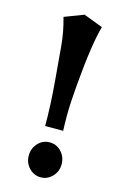

<svg xmlns="http://www.w3.org/2000/svg" viewBox="-120 -827 572 887"><g transform="rotate(15 166.5 -384.0)"><path d="M127.4 -229.5Q127.4 -330.1 117.2 -445.8L103.5 -605.5Q97.2 -674.3 78.6 -738.3L170.4 -773.4L262.2 -738.3Q236.8 -651.4 219.7 -449.2Q211.9 -356.9 211.9 -307.4Q211.9 -257.8 213.4 -229.5ZM89.4 -78.6Q89.4 -112.8 112.3 -137.7Q135.3 -162.1 168 -162.1Q200.7 -162.1 223.6 -137.7Q246.6 -112.8 246.6 -78.6Q246.6 -43.5 223.6 -19.5Q200.2 4.9 168 4.9Q135.7 4.9 112.3 -19.5Q89.4 -43.5 89.4 -78.6Z"/></g></svg>

Font: Amarante
Style: Regular
Weight: 400
Designer: Karolina Lach
Foundry: Sorkin Type Co.
Version: Version 1.001